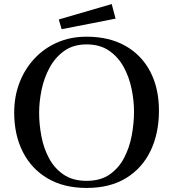

<svg xmlns="http://www.w3.org/2000/svg" viewBox="-20 -923 860 947"><path d="M641 -372Q641 -427 629 -485Q617 -543 590 -592.5Q563 -642 518 -673Q473 -704 407 -704Q342 -704 297 -672Q252 -640 224.5 -589Q197 -538 185 -479.5Q173 -421 173 -367Q173 -311 184 -252Q195 -193 221.5 -143Q248 -93 293.5 -62Q339 -31 407 -31Q476 -31 521 -62.5Q566 -94 592.5 -145Q619 -196 630 -256Q641 -316 641 -372ZM764 -377Q764 -266 723 -180Q682 -94 602.5 -45Q523 4 407 4Q295 4 215 -43Q135 -90 92.5 -174Q50 -258 50 -368Q50 -446 75.5 -513.5Q101 -581 148.5 -632.5Q196 -684 261.5 -713Q327 -742 407 -742Q519 -742 599 -696.5Q679 -651 721.5 -569Q764 -487 764 -377ZM550 -831 284 -779 270 -827 531 -903Z"/></svg>

Font: Kaisei Decol Medium
Style: Regular
Weight: 500
Designer: Font-Kai, 金井和夫
Foundry: KAZUO KANAI
Version: Version 5.003